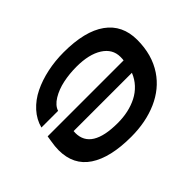

<svg xmlns="http://www.w3.org/2000/svg" viewBox="-133 -978 1269 1269"><g transform="rotate(-45 501.5 -343.5)"><path d="M475.1 12.2Q281.2 12.2 177.2 -56.9Q73.2 -126 73.2 -265.1Q73.2 -298.3 81.1 -344.2L86.9 -380.9H796.9Q798.8 -392.1 798.8 -412.1Q798.8 -485.8 731.2 -528.8Q663.6 -571.8 546.9 -571.8Q481 -571.8 420.7 -559.1Q360.4 -546.4 313.7 -518.1Q267.1 -489.7 254.9 -451.2H99.1Q114.3 -510.7 157.7 -558.8Q201.2 -606.9 263.2 -637.2Q325.2 -667.5 399.7 -683.3Q474.1 -699.2 554.2 -699.2Q752 -699.2 854.5 -625.5Q957 -551.8 957 -413.1Q957 -273.4 890.1 -173.8Q829.1 -83 721.2 -35.4Q613.3 12.2 475.1 12.2ZM477.1 -115.2Q528.3 -115.2 574.2 -125.2Q620.1 -135.3 659.9 -155.5Q699.7 -175.8 730.2 -208.5Q760.7 -241.2 777.8 -284.2H232.9Q231.9 -278.3 231.9 -267.1Q231.9 -115.2 477.1 -115.2Z"/></g></svg>

Font: Archivo Expanded SemiBold
Style: Italic
Weight: 600
Width: 7
Italic angle: -10°
Designer: Hector Gatti
Foundry: Omnibus-Type
Version: Version 2.001